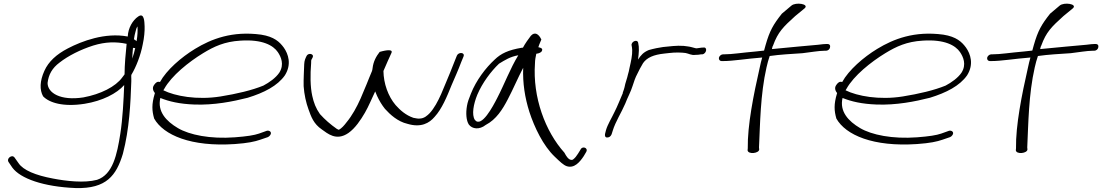

<svg xmlns="http://www.w3.org/2000/svg" viewBox="-20 -740 5884 1025"><path d="M23 112C22 117 23 121 25 124L46 155C89 213 211 257 385 264C548 268 601 197 636 81C671 -52 677 -191 681 -306V-321C681 -326 680 -333 681 -340C707 -383 731 -445 742 -503C750 -539 753 -576 752 -600C751 -625 750 -674 718 -652C688 -632 664 -590 662 -545C541 -568 416 -520 343 -482C281 -450 239 -411 217 -362C192 -307 191 -260 210 -226C243 -191 319 -168 432 -186C526 -201 604 -241 643 -286C640 -209 635 -106 622 -24C605 83 583 192 498 220C430 238 334 227 262 213C171 196 104 169 79 131L57 100C55 97 50 94 45 94C36 94 25 102 23 112ZM234 -297C239 -342 259 -377 298 -406C344 -442 409 -475 478 -497C543 -517 599 -518 656 -506C651 -460 645 -392 645 -343L633 -327C597 -277 517 -237 425 -220C303 -201 234 -244 234 -297ZM704 -573C706 -583 709 -592 714 -599C715 -576 715 -553 709 -520C705 -523 701 -528 695 -530C697 -545 700 -560 704 -573ZM690 -485C694 -483 698 -483 702 -484C698 -466 693 -447 686 -427C687 -448 688 -468 690 -485Z M803 -287C790 -270 799 -253 807 -243L806 -240C789 -183 791 -149 803 -107C853 -19 999 45 1234 29C1304 24 1340 16 1369 6L1410 -8C1415 -10 1419 -14 1422 -18C1434 -34 1419 -45 1405 -42L1363 -27C1337 -18 1299 -12 1234 -7C1102 3 991 -20 930 -56C867 -93 819 -145 836 -217C883 -198 939 -185 1017 -182C1123 -178 1223 -198 1302 -218C1390 -245 1462 -282 1501 -338C1538 -397 1519 -452 1495 -486C1473 -516 1444 -544 1374 -555C1220 -576 1108 -532 1021 -479C947 -434 869 -366 834 -302C820 -308 809 -296 803 -287ZM852 -258 857 -266C896 -336 987 -409 1064 -456C1123 -492 1179 -518 1263 -523C1382 -531 1439 -497 1463 -462C1480 -437 1499 -396 1471 -352C1452 -324 1418 -300 1386 -283C1325 -258 1244 -239 1157 -225C1032 -205 914 -227 852 -258Z M1604 -397C1603 -360 1600 -318 1601 -280C1604 -236 1614 -191 1627 -156C1641 -117 1654 -79 1698 -49C1728 -28 1775 15 1840 -30C1876 -55 1906 -100 1928 -138C1949 -174 1964 -213 1983 -252L1993 -228C2005 -202 2019 -179 2035 -159C2062 -129 2103 -91 2155 -79C2228 -57 2272 -83 2300 -116C2339 -158 2366 -224 2391 -286C2409 -328 2426 -365 2442 -408L2454 -437C2465 -461 2428 -464 2419 -443L2407 -413C2400 -394 2392 -374 2384 -355C2352 -282 2322 -188 2274 -136C2262 -124 2245 -107 2219 -107C2213 -106 2202 -108 2187 -111C2146 -125 2116 -152 2092 -179C2052 -226 2028 -294 2027 -361C2041 -395 2058 -431 2070 -458C2081 -484 2018 -466 2007 -463C1988 -439 1973 -411 1969 -376C1969 -371 1967 -366 1966 -361C1955 -337 1947 -313 1937 -290L1905 -214C1885 -169 1860 -123 1830 -87C1818 -71 1804 -55 1789 -47C1785 -48 1783 -50 1778 -52C1744 -76 1715 -101 1688 -131C1666 -162 1655 -192 1647 -228C1636 -278 1636 -341 1641 -403C1641 -413 1641 -419 1643 -422C1646 -428 1653 -437 1650 -444C1645 -455 1623 -456 1616 -440C1610 -427 1605 -418 1604 -397Z M2473 -175C2466 -136 2469 -96 2483 -75C2501 -51 2539 -46 2573 -73C2629 -102 2663 -156 2691 -210C2720 -265 2744 -323 2773 -378C2770 -296 2782 -219 2806 -143C2833 -60 2880 38 2941 96C2970 124 2988 141 3005 147C3046 161 3076 124 3096 94L3109 72C3123 49 3088 37 3079 59L3066 80C3058 93 3050 103 3041 110C3037 114 3030 115 3024 112C3014 109 3004 96 2993 75C2891 -38 2823 -221 2836 -402C2836 -421 2840 -438 2843 -453C2859 -455 2872 -461 2874 -471C2877 -480 2870 -485 2854 -488C2859 -505 2866 -518 2870 -529C2856 -559 2835 -572 2814 -549C2805 -538 2781 -504 2772 -486C2771 -485 2766 -485 2765 -485C2693 -473 2654 -454 2621 -422C2573 -378 2522 -311 2494 -240C2484 -216 2476 -194 2473 -175ZM2528 -234C2555 -298 2601 -359 2644 -400C2677 -420 2703 -437 2747 -445C2704 -375 2673 -291 2634 -216C2612 -173 2550 -55 2515 -100C2497 -128 2508 -185 2528 -234Z M3210 -25C3208 -15 3211 -6 3221 -6C3233 -6 3240 -12 3245 -23L3251 -42C3266 -91 3297 -138 3318 -187C3330 -219 3348 -251 3357 -281C3364 -303 3372 -327 3382 -345L3396 -373L3413 -403C3434 -433 3470 -448 3526 -454L3553 -457C3584 -461 3620 -460 3640 -457C3657 -454 3671 -444 3692 -447C3701 -447 3716 -448 3723 -450H3730C3753 -454 3758 -491 3734 -486H3728C3718 -484 3709 -484 3699 -482C3695 -482 3692 -483 3688 -484L3673 -488C3666 -490 3660 -491 3653 -492L3630 -495C3592 -498 3553 -492 3520 -489L3485 -483C3472 -480 3457 -477 3444 -473C3415 -461 3402 -446 3386 -422C3391 -457 3393 -487 3387 -511C3383 -534 3347 -517 3352 -497C3353 -488 3355 -485 3355 -473C3356 -446 3349 -413 3341 -379C3338 -365 3336 -352 3332 -341C3328 -322 3322 -308 3318 -292L3314 -274C3312 -266 3309 -257 3306 -249C3305 -247 3304 -245 3305 -243C3290 -209 3277 -174 3260 -141C3245 -109 3224 -76 3215 -45Z M3818 -432C3816 -422 3823 -414 3832 -414H3840C3894 -414 3960 -426 4049 -433C4044 -416 4040 -399 4036 -380C4003 -235 3970 -71 3972 52L3971 62C3973 86 4034 79 4033 57L4032 47C4038 -78 4039 -235 4072 -380C4077 -401 4082 -422 4089 -441C4144 -449 4205 -452 4264 -456C4306 -461 4352 -469 4380 -469H4389C4399 -469 4409 -476 4411 -486C4414 -497 4409 -505 4398 -505H4389C4383 -505 4369 -504 4347 -501C4302 -497 4191 -487 4101 -478C4103 -485 4103 -491 4107 -497C4133 -569 4162 -597 4225 -654L4276 -696C4301 -719 4228 -730 4205 -710L4154 -667C4108 -609 4089 -576 4067 -499C4064 -490 4062 -480 4059 -470C4045 -469 4029 -467 4013 -465C3942 -459 3889 -450 3847 -450H3840C3830 -450 3820 -441 3818 -432Z M4445 -287C4432 -270 4441 -253 4449 -243L4448 -240C4431 -183 4433 -149 4445 -107C4495 -19 4641 45 4876 29C4946 24 4982 16 5011 6L5052 -8C5057 -10 5061 -14 5064 -18C5076 -34 5061 -45 5047 -42L5005 -27C4979 -18 4941 -12 4876 -7C4744 3 4633 -20 4572 -56C4509 -93 4461 -145 4478 -217C4525 -198 4581 -185 4659 -182C4765 -178 4865 -198 4944 -218C5032 -245 5104 -282 5143 -338C5180 -397 5161 -452 5137 -486C5115 -516 5086 -544 5016 -555C4862 -576 4750 -532 4663 -479C4589 -434 4511 -366 4476 -302C4462 -308 4451 -296 4445 -287ZM4494 -258 4499 -266C4538 -336 4629 -409 4706 -456C4765 -492 4821 -518 4905 -523C5024 -531 5081 -497 5105 -462C5122 -437 5141 -396 5113 -352C5094 -324 5060 -300 5028 -283C4967 -258 4886 -239 4799 -225C4674 -205 4556 -227 4494 -258Z M5250 -432C5248 -422 5255 -414 5264 -414H5272C5326 -414 5392 -426 5481 -433C5476 -416 5472 -399 5468 -380C5435 -235 5402 -71 5404 52L5403 62C5405 86 5466 79 5465 57L5464 47C5470 -78 5471 -235 5504 -380C5509 -401 5514 -422 5521 -441C5576 -449 5637 -452 5696 -456C5738 -461 5784 -469 5812 -469H5821C5831 -469 5841 -476 5843 -486C5846 -497 5841 -505 5830 -505H5821C5815 -505 5801 -504 5779 -501C5734 -497 5623 -487 5533 -478C5535 -485 5535 -491 5539 -497C5565 -569 5594 -597 5657 -654L5708 -696C5733 -719 5660 -730 5637 -710L5586 -667C5540 -609 5521 -576 5499 -499C5496 -490 5494 -480 5491 -470C5477 -469 5461 -467 5445 -465C5374 -459 5321 -450 5279 -450H5272C5262 -450 5252 -441 5250 -432Z"/></svg>

Font: Stray Cat
Style: SuExtObl
Weight: 400
Version: Version 1.0